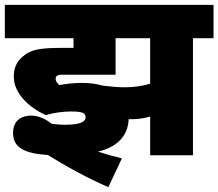

<svg xmlns="http://www.w3.org/2000/svg" viewBox="-20 -642 903 794"><path d="M273 -181C322 -181 334 -174 334 -157C334 -139 313 -126 248 -126C235 -126 216 -127 194 -130C166 -152 137 -164 108 -164C73 -164 34 -147 34 -92C34 -30 84 -7 178 -1C253 46 343 95 428 132L484 13C454 6 419 -4 385 -15C476 -36 510 -91 512 -149C515 -149 519 -149 522 -149C542 -149 571 -151 601 -160V0H778V-484H863V-622H0V-484H284V-444H238C139 -444 107 -436 75 -409C47 -386 37 -358 37 -325C37 -254 103 -196 169 -166C202 -176 243 -181 273 -181ZM496 -281C461 -281 428 -285 404 -288C381 -295 353 -299 321 -299C276 -299 254 -295 225 -290C216 -299 210 -306 210 -317C210 -321 211 -324 214 -327C218 -331 225 -333 238 -333H458V-484H601V-296C569 -286 533 -281 496 -281Z"/></svg>

Font: Noto Sans Black
Style: Italic
Weight: 900
Italic angle: -12°
Designer: Monotype Design Team
Foundry: Monotype Imaging Inc.
Version: Version 2.013